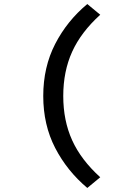

<svg xmlns="http://www.w3.org/2000/svg" viewBox="-20 -753 640 950"><path d="M412 177Q312 93 253 -21Q194 -135 194 -278Q194 -421 253 -535.5Q312 -650 412 -733L476 -680Q381 -594 337 -497Q293 -400 293 -278Q293 -156 337 -59Q381 38 476 124Z"/></svg>

Font: Source Code Pro SemiBold
Style: Regular
Weight: 600
Monospace: yes
Designer: Paul D. Hunt, Teo Tuominen
Foundry: Adobe Systems Incorporated
Version: Version 1.018;hotconv 1.0.116;makeotfexe 2.5.65601